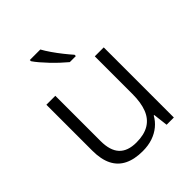

<svg xmlns="http://www.w3.org/2000/svg" viewBox="-214 -894 1032 1032"><g transform="rotate(-45 301.5 -378.0)"><path d="M516 -533V0H461L451 -84H447Q432 -56 406 -34.5Q380 -13 346 -1.5Q312 10 270 10Q208 10 165.5 -11Q123 -32 101.5 -75Q80 -118 80 -184V-533H148V-189Q148 -117 180.5 -82Q213 -47 279 -47Q338 -47 375.5 -69.5Q413 -92 430.5 -136.5Q448 -181 448 -247V-533ZM267 -766Q279 -744 298 -716.5Q317 -689 338.5 -662Q360 -635 377 -616V-606H331Q313 -621 292 -640.5Q271 -660 251 -681Q231 -702 214 -722Q197 -742 187 -757V-766Z"/></g></svg>

Font: Noto Sans Oriya Light
Style: Regular
Weight: 300
Version: Version 2.003